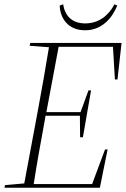

<svg xmlns="http://www.w3.org/2000/svg" viewBox="-20 -874 586 894"><path d="M118 -661 208 -654C192 -557 175 -459 157 -363L93 -20L3 -12L1 0H445L481 -178H469L409 -17H137C152 -115 170 -213 188 -311L192 -335H352L353 -235H366L404 -453H392L355 -352H196L253 -656H506L515 -504H527L546 -674H121ZM376 -733C454 -733 502 -789 526 -848L513 -854C485 -801 439 -765 377 -765C315 -765 282 -801 274 -854L258 -848C260 -789 297 -733 376 -733Z"/></svg>

Font: Source Serif 4 Display Light
Style: Italic
Weight: 300
Italic angle: -12°
Designer: Frank Grießhammer
Foundry: Adobe Systems Incorporated
Version: Version 4.004;hotconv 1.0.117;makeotfexe 2.5.65602